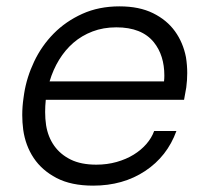

<svg xmlns="http://www.w3.org/2000/svg" viewBox="-20 -567 649 604"><path d="M273 17Q204 17 158 -7Q112 -31 86 -70Q60 -109 53 -159Q50 -182 50 -205Q50 -232 54 -259L56 -273Q64 -324 87.5 -373.5Q111 -423 149 -461.5Q187 -500 239 -523.5Q291 -547 356 -547Q418 -547 461.5 -525.5Q505 -504 530.5 -468.5Q556 -433 565 -387Q569 -362 569 -337Q569 -315 566 -292L559 -253H124Q122 -233 122 -215Q122 -193 125 -173Q131 -136 150.5 -108.5Q170 -81 202.5 -65Q235 -49 283 -49Q317 -49 347 -57.5Q377 -66 400.5 -80.5Q424 -95 440.5 -114Q457 -133 465 -155H535Q506 -75 436.5 -29Q367 17 273 17ZM346 -481Q305 -481 271 -468Q237 -455 211 -432.5Q185 -410 166 -379Q147 -348 136 -311H496Q497 -320 497 -329Q497 -393 464 -434Q426 -481 346 -481Z"/></svg>

Font: Sora Light
Style: Italic
Weight: 300
Designer: Jonathan Barnbrook, Juli√°n Moncada
Version: Version 1.000